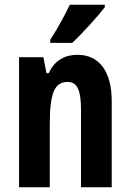

<svg xmlns="http://www.w3.org/2000/svg" viewBox="-20 -786 548 806"><path d="M420 -756V-766H273C252 -722 225 -672 191 -619V-606H283C329 -649 393 -720 420 -756ZM305 -556C255 -556 209 -534 185 -479H175L162 -546H60V0H189V-264C189 -394 208 -442 264 -442C307 -442 320 -402 320 -325V0H449V-362C449 -488 395 -556 305 -556Z"/></svg>

Font: Noto Sans Tamil ExtraCondensed
Style: Bold
Weight: 700
Width: 2
Designer: Jelle Bosma - Monotype Design Team
Foundry: Monotype Imaging Inc.
Version: Version 2.004